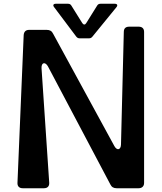

<svg xmlns="http://www.w3.org/2000/svg" viewBox="-20 -1002 860 1022"><path d="M277 -982C264 -982 260 -974 268 -964L386 -807C391 -801 396 -798 404 -798H454C462 -798 467 -801 472 -807L600 -964C608 -974 604 -982 591 -982H515C507 -982 501 -979 497 -972L439 -879C433 -869 425 -869 418 -879L360 -972C356 -979 350 -982 342 -982ZM101 0H214C233 0 243 -11 242 -29L201 -640C200 -669 220 -675 235 -649L567 -21C574 -6 585 0 601 0H718C736 0 747 -11 747 -28V-832C747 -850 737 -860 718 -860H668C649 -860 639 -851 639 -832L624 -232C623 -204 603 -199 589 -224L263 -822C256 -837 245 -843 229 -843H135C117 -843 107 -833 106 -814L73 -29C72 -11 82 0 101 0Z"/></svg>

Font: OpenDyslexic3
Style: Regular
Weight: 400
Designer: Abelardo Gonzalez
Version: Version 3.001;PS 003.001;hotconv 1.0.88;makeotf.lib2.5.64775